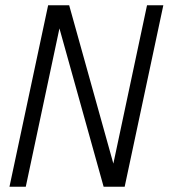

<svg xmlns="http://www.w3.org/2000/svg" viewBox="-20 -710 641 730"><path d="M16 0 163 -690H243L411 -88L539 -690H601L454 0H374L206 -602L78 0Z"/></svg>

Font: Radio Canada Condensed Light
Style: Italic
Weight: 300
Width: 3
Italic angle: -12°
Designer: Charles Daoud, Etienne Aubert Bonn, Alexandre Saumier Demers, Jacques Le Bailly
Foundry: Radio-Canada
Version: Version 2.104; ttfautohint (v1.8.4.7-5d5b);gftools[0.9.28.de